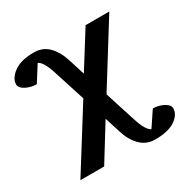

<svg xmlns="http://www.w3.org/2000/svg" viewBox="-164 -650 1015 1031"><g transform="rotate(-30 343.5 -134.5)"><path d="M676.8 133.8Q676.8 172.4 634.3 201.7Q591.8 231 509.8 231Q456.5 231 420.2 195.1Q383.8 159.2 365.2 100.1L334 1L199.2 219.2H51.8L285.2 -153.8L227.1 -335Q210 -390.6 195.3 -413.6Q180.7 -436.5 168 -440.9L106.9 -344.2Q84 -344.2 61.5 -351.6Q39.1 -358.9 24.4 -371.1Q9.8 -383.3 9.8 -397.9Q9.8 -435.5 53 -467.8Q96.2 -500 178.2 -500Q231.4 -500 266.8 -465.1Q302.2 -430.2 321.8 -369.1L354 -267.1L492.2 -487.8H639.2L403.8 -109.9L460 65.9Q477.1 121.6 491.7 144.5Q506.3 167.5 519 172.9L581.1 80.1Q604 80.1 626 87.4Q647.9 94.7 662.4 106.7Q676.8 118.7 676.8 133.8Z"/></g></svg>

Font: Charis
Style: Bold
Weight: 700
Designer: Walt Agee, Miriam Martin, Annie Olsen, Victor Gaultney, Lorna Priest, Alan Ward, Bob Hallissy, Martin Hosken, Sharon Cor
Foundry: SIL Global
Version: Version 7.000